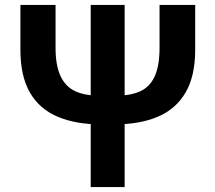

<svg xmlns="http://www.w3.org/2000/svg" viewBox="-20 -761 876 781"><path d="M390 -255Q289 -255 215 -286Q141 -317 102 -384Q63 -451 63 -559V-741H206V-567Q206 -494 226.5 -451Q247 -408 286 -390Q325 -372 383 -372H454Q512 -372 551 -390Q590 -408 609.5 -451Q629 -494 629 -567V-741H774V-559Q774 -451 734.5 -384Q695 -317 621.5 -286Q548 -255 446 -255ZM349 0V-741H487V0Z"/></svg>

Font: Farlight84_Sys_V01
Style: Bold
Weight: 700
Designer: Monotype Design Team, Nadine Chahine and Nizar Qandah
Foundry: Monotype Imaging Inc.
Version: Version 2.004;October 31, 2024;FontCreator 14.0.0.2814 64-bi